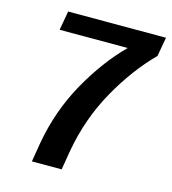

<svg xmlns="http://www.w3.org/2000/svg" viewBox="-105 -786 779 872"><g transform="rotate(15 284.0 -350.0)"><path d="M140 -90Q168 -248 243 -382Q318 -516 412 -610H92L108 -700H568L552 -610Q458 -516 383 -382Q308 -248 280 -90L265 0H125Z"/></g></svg>

Font: Scada
Style: Bold Italic
Weight: 700
Italic angle: -10°
Version: Version 4.000